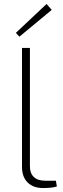

<svg xmlns="http://www.w3.org/2000/svg" viewBox="-20 -942 317 969"><path d="M241 -892 78 -757 60 -776 215 -922ZM131 -700V-106Q130 -69 150 -49.5Q170 -30 207 -30H262L267 -1Q243 7 197 7Q148 7 119.5 -21Q91 -49 91 -100V-700Z"/></svg>

Font: Exo 2.0 Extra Light
Style: Regular
Weight: 250
Designer: Natanael Gama
Version: Version 1.001;PS 001.001;hotconv 1.0.70;makeotf.lib2.5.58329